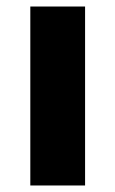

<svg xmlns="http://www.w3.org/2000/svg" viewBox="-20 -569 354 589"><path d="M241 0V-549H73V0Z"/></svg>

Font: Noto Sans Bengali UI ExtraBold
Style: Regular
Weight: 800
Designer: Jelle Bosma - Monotype Design Team
Foundry: Monotype Imaging Inc.
Version: Version 2.003